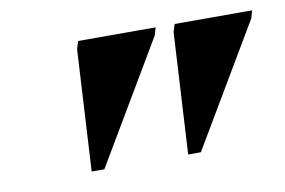

<svg xmlns="http://www.w3.org/2000/svg" viewBox="-44 -774 642 432"><g transform="rotate(-10 276.5 -558.0)"><path d="M134.5 -410.5 150 -687.5 155.5 -705H332.5L327.5 -687.5L163.5 -410.5ZM355 -410.5 370.5 -687.5 376 -705H553L548 -687.5L384 -410.5Z"/></g></svg>

Font: Newsreader 60pt ExtraBold
Style: Italic
Weight: 800
Italic angle: -17°
Designer: Hugues Gentile
Foundry: Production Type
Version: Version 1.003